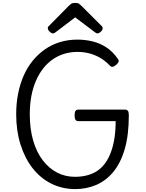

<svg xmlns="http://www.w3.org/2000/svg" viewBox="-20 -1289 1011 1328"><path d="M498 19Q407 18 332.5 -20Q258 -58 204.5 -127Q151 -196 121.5 -290.5Q92 -385 92 -499Q92 -575 105.5 -642.5Q119 -710 144.5 -767.5Q170 -825 207.5 -870.5Q245 -916 292 -948.5Q339 -981 395.5 -998Q452 -1015 515 -1015Q567 -1015 617 -1003.5Q667 -992 713 -963Q759 -934 795 -882Q804 -870 800 -861Q796 -852 784 -841Q770 -829 760 -827Q750 -825 740 -835Q711 -866 676 -887Q641 -908 601 -919Q561 -930 515 -930Q468 -930 425 -917Q382 -904 345 -878.5Q308 -853 279 -816Q250 -779 229 -731Q208 -683 197 -625Q186 -567 186 -499Q186 -397 209.5 -316.5Q233 -236 276 -180Q319 -124 375.5 -95Q432 -66 498 -66Q551 -66 595.5 -80Q640 -94 673.5 -123Q707 -152 730.5 -198Q754 -244 767 -307Q780 -370 780 -451H524Q509 -451 502.5 -460Q496 -469 496 -491Q496 -514 502.5 -522.5Q509 -531 524 -531H843Q858 -531 864.5 -522.5Q871 -514 871 -492Q871 -354 842.5 -257Q814 -160 763 -99Q712 -38 644.5 -9.5Q577 19 498 19ZM346 -1058Q336 -1058 323.5 -1070Q311 -1082 311 -1092Q311 -1095 311 -1099Q311 -1103 317 -1108L456 -1249Q463 -1256 472 -1262.5Q481 -1269 500 -1269Q519 -1269 527.5 -1262.5Q536 -1256 543 -1249L684 -1108Q689 -1103 689.5 -1099Q690 -1095 690 -1092Q690 -1082 677.5 -1070Q665 -1058 655 -1058Q648 -1058 643 -1061.5Q638 -1065 630 -1071L500 -1169L371 -1071Q364 -1065 358 -1061.5Q352 -1058 346 -1058Z"/></svg>

Font: Playwrite ES Deco
Style: Regular
Weight: 400
Designer: Veronika Burian, José Scaglione
Foundry: TypeTogether
Version: Version 1.002